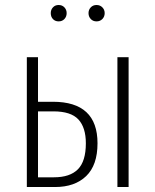

<svg xmlns="http://www.w3.org/2000/svg" viewBox="-20 -752 625 772"><path d="M184.1 -699.2Q184.1 -712.9 192.9 -722.4Q201.7 -731.9 215.8 -731.9Q230 -731.9 239 -722.4Q248 -712.9 248 -699.2Q248 -685.1 239 -675.5Q230 -666 215.8 -666Q201.7 -666 192.9 -675.3Q184.1 -684.6 184.1 -699.2ZM400.9 -699.2Q400.9 -685.1 391.6 -675.5Q382.3 -666 368.2 -666Q354 -666 345 -675.5Q335.9 -685.1 335.9 -699.2Q335.9 -712.9 345 -722.4Q354 -731.9 368.2 -731.9Q382.3 -731.9 391.6 -722.4Q400.9 -712.9 400.9 -699.2ZM192.9 -342.8Q372.1 -342.8 372.1 -175.8Q372.1 -87.9 326.4 -43.9Q280.8 0 201.2 0H87.9V-522H132.8V-342.8ZM452.1 -522H497.1V0H452.1ZM196.8 -39.1Q261.2 -39.1 293.2 -71.3Q325.2 -103.5 325.2 -175.8Q325.2 -239.3 295.2 -271.7Q265.1 -304.2 194.8 -304.2H132.8V-39.1Z"/></svg>

Font: Fira Sans Compressed ExtraLight
Style: Regular
Weight: 250
Width: 1
Designer: Carrois Corporate & Edenspiekermann AG
Foundry: Carrois Corporate GbR & Edenspiekermann AG
Version: Version 4.203;PS 004.203;hotconv 1.0.88;makeotf.lib2.5.64775